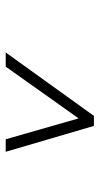

<svg xmlns="http://www.w3.org/2000/svg" viewBox="146 -884 357 690"><g transform="rotate(90 325.0 -539.5)"><path d="M397 -698H433L526 -381H481L406 -643L220 -381H169Z"/></g></svg>

Font: Azeret Mono Thin
Style: Italic
Weight: 100
Italic angle: -12°
Designer: Martin Vácha
Foundry: Displaay
Version: Version 1.000; Glyphs 3.0.3, build 3074